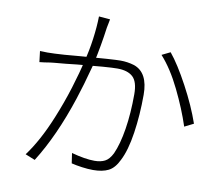

<svg xmlns="http://www.w3.org/2000/svg" viewBox="-85 -884 1170 1010"><g transform="rotate(10 500.0 -379.0)"><path d="M420 -754Q419 -748 415 -729Q402 -632 381 -536Q377 -522 376 -515Q347 -406 323 -334Q254 -124 162 22L110 1Q174 -85 228 -217Q263 -302 289.5 -387.5Q316 -473 330 -536Q345 -592 354 -658Q363 -724 364 -780L424 -775ZM954 -311 906 -287Q877 -376 828.5 -475.5Q780 -575 723 -638L768 -660Q814 -604 868.5 -502.5Q923 -401 954 -311ZM130 -546Q155 -546 169 -547Q206 -548 304 -557Q477 -571 516 -571Q554 -571 590 -560Q667 -533 667 -415Q667 -307 652.5 -210Q638 -113 609 -57Q587 -11 555 5Q523 21 473 21Q446 21 413.5 16.5Q381 12 357 6L349 -48Q422 -28 472 -28Q505 -28 527.5 -39.5Q550 -51 567 -85Q591 -138 604.5 -222.5Q618 -307 618 -409Q618 -476 590 -501.5Q562 -527 507 -527Q458 -527 294 -511Q236 -504 174 -499Q165 -498 152 -496.5Q139 -495 123 -492L97 -489L90 -547Q105 -546 130 -546Z"/></g></svg>

Font: Merged Yaku Han JP Light
Style: Regular
Weight: 300
Designer: Ryoko NISHIZUKA 西塚涼子 (kana, bopomofo & ideographs); Paul D. Hunt (Latin, Greek & Cyrillic); Sandoll Communications 산돌커뮤니
Foundry: Adobe
Version: Version 2.004